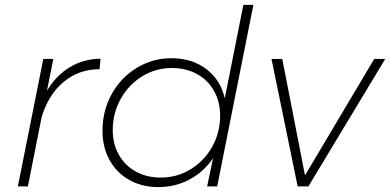

<svg xmlns="http://www.w3.org/2000/svg" viewBox="-20 -762 1595 785"><path d="M391 -522 387 -479Q302 -479 239.5 -426.5Q177 -374 150 -282L94 0H53L157 -521H198L172 -391Q209 -453 265 -487Q321 -521 391 -522Z M399 -227Q399 -309 436.5 -377Q474 -445 539 -484.5Q604 -524 681 -524Q765 -524 823.5 -479.5Q882 -435 899 -360L975 -742H1016L868 0H827L851 -115Q813 -59 754.5 -28Q696 3 628 3Q561 3 509 -26Q457 -55 428 -107.5Q399 -160 399 -227ZM880 -289Q880 -346 855 -390.5Q830 -435 785 -459.5Q740 -484 682 -484Q617 -484 561.5 -450Q506 -416 473.5 -357.5Q441 -299 441 -230Q441 -173 466 -129Q491 -85 535.5 -60.5Q580 -36 638 -36Q704 -36 759.5 -70Q815 -104 847.5 -162Q880 -220 880 -289Z M1555 -521 1241 0H1197L1090 -521H1134L1227 -45L1510 -521Z"/></svg>

Font: TypoPRO Montserrat
Style: Italic
Weight: 275
Italic angle: -11.3°
Designer: Julieta Ulanovsky
Foundry: Julieta Ulanovsky
Version: Version 6.001